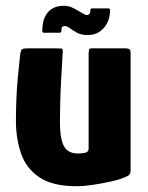

<svg xmlns="http://www.w3.org/2000/svg" viewBox="-20 -639 511 663"><path d="M245 4Q161 4 115.5 -27Q70 -58 52.5 -109.5Q35 -161 35 -222Q35 -257 36.5 -295Q38 -333 41.5 -371.5Q45 -410 49 -444Q51 -465 55.5 -468.5Q60 -472 76 -472H170Q185 -472 192 -471.5Q199 -471 196 -451Q196 -447 194.5 -422Q193 -397 191 -360.5Q189 -324 188 -286Q187 -248 187 -218Q187 -159 201 -134Q215 -109 249 -109Q253 -109 259.5 -109.5Q266 -110 272 -111Q278 -112 282 -115.5Q286 -119 286 -125V-452Q286 -458 287 -465Q288 -472 295 -472H415Q419 -472 425 -470Q431 -468 431 -457V-50Q431 -38 423.5 -33Q416 -28 393 -20Q381 -16 355 -10.5Q329 -5 299.5 -0.5Q270 4 245 4ZM132 -526Q126 -526 126 -532Q126 -573 145 -596Q164 -619 201 -619Q218 -619 233.5 -611Q249 -603 261.5 -595Q274 -587 280 -587Q285 -587 288.5 -590.5Q292 -594 292 -603Q292 -610 298 -610H354Q360 -610 360 -604Q360 -567 338.5 -542.5Q317 -518 283 -518Q261 -518 246 -526Q231 -534 221.5 -541.5Q212 -549 204 -549Q197 -549 194.5 -545.5Q192 -542 192 -533Q192 -526 186 -526Z"/></svg>

Font: Glory ExtraBold
Style: Regular
Weight: 800
Designer: Robert Leuschke
Foundry: Robert Leuschke
Version: Version 1.011